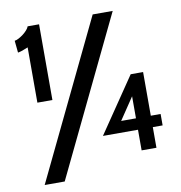

<svg xmlns="http://www.w3.org/2000/svg" viewBox="-86 -779 889 944"><g transform="rotate(-10 358.5 -307.5)"><path d="M171 -320H96V-596Q64 -582 45 -579L39 -639Q48 -640 60 -646.5Q72 -653 82.5 -661Q93 -669 102 -679Q111 -689 114 -698H171ZM539 -700 161 85H61L439 -700ZM683 -103H634V0H560V-103H385L572 -378H634V-160H683ZM560 -160V-270L486 -160Z"/></g></svg>

Font: Cabin
Style: Regular
Weight: 400
Designer: Pablo Impallari
Foundry: Pablo Impallari
Version: Version 1.007